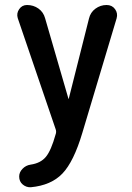

<svg xmlns="http://www.w3.org/2000/svg" viewBox="-20 -540 540 787"><path d="M208 -10.7 52.7 -465.8Q46.9 -485.4 58.6 -502.4Q70.3 -519.5 90.8 -519.5Q117.2 -519.5 137.7 -504.9Q158.2 -490.2 165 -464.8L260.7 -134.8H261.7L344.7 -463.9Q350.6 -489.3 371.1 -504.4Q391.6 -519.5 417 -519.5Q439.5 -519.5 451.7 -502.4Q463.9 -485.4 458 -464.8L317.4 4.9Q282.2 123 235.8 171.4Q189.5 219.7 106.4 227.5Q87.9 228.5 73.2 216.3Q58.6 204.1 58.6 183.6Q58.6 166 72.3 151.9Q85.9 137.7 105.5 134.8Q146.5 128.9 168 103Q189.5 77.1 208 10.7Q210 5.9 210 0Q210 -5.9 208 -10.7Z"/></svg>

Font: Rounded-X Mgen+ 2m medium
Style: Regular
Weight: 500
Designer: [Source Han Sans]
Ryoko NISHIZUKA  (kana & ideographs); Paul D. Hunt (Latin, Greek & Cyrillic); Wenlong ZHANG  (bopomofo
Version: Version 1.059.20150602